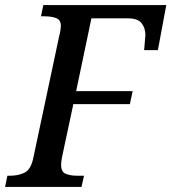

<svg xmlns="http://www.w3.org/2000/svg" viewBox="-40 -734 673 754"><path d="M-20 0 -11 -44H1Q31 -44 55.5 -55.5Q80 -67 90 -110L193 -595Q196 -605 197.5 -615.5Q199 -626 199 -632Q199 -656 180.5 -663Q162 -670 133 -670H121L130 -714H613L580 -537H526Q527 -553 529 -572.5Q531 -592 531 -596Q531 -624 516 -643Q501 -662 462 -662H319L259 -376H481L470 -325H248L204 -119Q200 -99 200 -87Q200 -59 218 -51.5Q236 -44 262 -44H290L280 0Z"/></svg>

Font: Noto Serif SemiCondensed Medium
Style: Italic
Weight: 500
Width: 4
Italic angle: -12°
Designer: Monotype Design Team
Foundry: Monotype Imaging Inc.
Version: Version 2.013